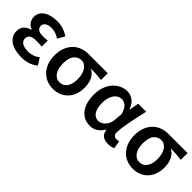

<svg xmlns="http://www.w3.org/2000/svg" viewBox="103 -1213 1935 1935"><g transform="rotate(45 1071.0 -245.5)"><path d="M260 12Q213 12 173 2Q133 -8 104 -27Q75 -46 58 -74Q41 -102 41 -138Q41 -189 68.5 -217.5Q96 -246 139 -257V-261Q101 -274 82 -304.5Q63 -335 63 -367Q63 -402 79.5 -428Q96 -454 123.5 -470.5Q151 -487 187 -495Q223 -503 263 -503Q308 -503 350 -489.5Q392 -476 427 -451L384 -376Q329 -414 268 -414Q228 -414 202.5 -397.5Q177 -381 177 -352Q177 -324 198.5 -308Q220 -292 267 -292Q282 -292 298 -293Q314 -294 332 -296V-211Q290 -214 252 -214Q154 -214 154 -149Q154 -115 184 -96Q214 -77 271 -77Q300 -77 331 -86.5Q362 -96 394 -121L440 -47Q393 -12 351 0Q309 12 260 12Z M712 12Q665 12 624 -4.5Q583 -21 552 -53Q521 -85 503 -132Q485 -179 485 -240Q485 -304 504.5 -351.5Q524 -399 556 -430Q588 -461 630 -476Q672 -491 717 -491H992V-395Q951 -399 918 -401.5Q885 -404 845 -405V-401Q887 -378 909 -332Q931 -286 931 -223Q931 -168 914.5 -124.5Q898 -81 868.5 -50.5Q839 -20 799 -4Q759 12 712 12ZM713 -82Q762 -82 791.5 -122Q821 -162 821 -234Q821 -267 814 -296.5Q807 -326 793 -348.5Q779 -371 759 -384Q739 -397 714 -397Q665 -397 634 -359Q603 -321 603 -240Q603 -166 633.5 -124Q664 -82 713 -82Z M1238 12Q1151 12 1098 -54Q1045 -120 1045 -240Q1045 -302 1063 -351Q1081 -400 1111 -433.5Q1141 -467 1180 -485Q1219 -503 1261 -503Q1305 -503 1343 -477.5Q1381 -452 1404 -390H1408L1426 -491H1540Q1530 -446 1519 -395.5Q1508 -345 1498.5 -296Q1489 -247 1483 -204Q1477 -161 1477 -130Q1477 -105 1491 -93.5Q1505 -82 1525 -82Q1539 -82 1558 -89L1573 -3Q1561 3 1542.5 7.5Q1524 12 1498 12Q1450 12 1421 -9Q1392 -30 1386 -78H1382Q1329 12 1238 12ZM1264 -83Q1284 -83 1303.5 -93Q1323 -103 1338 -120.5Q1353 -138 1363 -161.5Q1373 -185 1375 -212L1382 -300Q1364 -362 1336.5 -385Q1309 -408 1277 -408Q1256 -408 1235.5 -398Q1215 -388 1199 -367Q1183 -346 1173 -314.5Q1163 -283 1163 -241Q1163 -163 1190 -123Q1217 -83 1264 -83Z M1850 12Q1803 12 1762 -4.5Q1721 -21 1690 -53Q1659 -85 1641 -132Q1623 -179 1623 -240Q1623 -304 1642.5 -351.5Q1662 -399 1694 -430Q1726 -461 1768 -476Q1810 -491 1855 -491H2130V-395Q2089 -399 2056 -401.5Q2023 -404 1983 -405V-401Q2025 -378 2047 -332Q2069 -286 2069 -223Q2069 -168 2052.5 -124.5Q2036 -81 2006.5 -50.5Q1977 -20 1937 -4Q1897 12 1850 12ZM1851 -82Q1900 -82 1929.5 -122Q1959 -162 1959 -234Q1959 -267 1952 -296.5Q1945 -326 1931 -348.5Q1917 -371 1897 -384Q1877 -397 1852 -397Q1803 -397 1772 -359Q1741 -321 1741 -240Q1741 -166 1771.5 -124Q1802 -82 1851 -82Z"/></g></svg>

Font: Processing Sans Pro Semibold
Style: Regular
Weight: 600
Designer: Paul D. Hunt
Foundry: Adobe Systems Incorporated
Version: Version 2.020;PS 2.000;hotconv 1.0.86;makeotf.lib2.5.63406